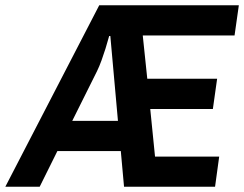

<svg xmlns="http://www.w3.org/2000/svg" viewBox="-72 -706 923 726"><path d="M201.2 -249H374L345.2 -569.8H340.8Q334 -545.4 326.7 -521.5Q320.3 -501 312 -478Q303.7 -455.1 294.9 -437ZM397 0 384.8 -134.8H145L78.1 0H-51.8L303.2 -686H831.1L814.9 -571.8H467.8L484.9 -408.2H749L732.9 -293.9H496.1L514.2 -113.8H756.8L741.2 0Z"/></svg>

Font: Archivo Narrow
Style: Bold Italic
Weight: 700
Italic angle: -8°
Designer: Hector Gatti
Foundry: Hector Gatti
Version: 1.002; ttfautohint (v0.8)